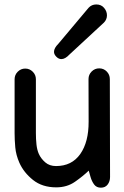

<svg xmlns="http://www.w3.org/2000/svg" viewBox="-20 -848 570 880"><path d="M421.4 -827.6Q443.8 -827.6 457 -812Q470.2 -796.4 470.2 -777.8Q470.2 -758.8 456.5 -744.6L298.3 -598.1Q278.8 -577.1 261.2 -577.1Q249 -577.1 238.3 -587.9Q227.5 -598.6 227.5 -610.4Q227.5 -627.4 247.1 -647L385.7 -812Q399.9 -827.6 421.4 -827.6ZM386.7 -65.9Q360.4 -40.5 323.7 -14.9Q287.1 10.7 237.8 10.7Q173.8 10.7 131.3 -23.2Q88.9 -57.1 68.8 -102.1Q53.2 -137.7 50 -172.6Q46.9 -207.5 46.9 -238.3V-484.9Q46.9 -504.9 61.3 -519.3Q75.7 -533.7 95.7 -533.7Q115.7 -533.7 130.1 -519.3Q144.5 -504.9 144.5 -484.9V-238.3Q144.5 -210 147.2 -185.3Q149.9 -160.6 158.2 -142.1Q168 -120.6 187.5 -103.8Q207 -86.9 236.8 -86.9Q309.1 -86.9 347.9 -142.1Q386.7 -197.3 386.2 -291L385.7 -485.8Q385.7 -505.9 400.1 -520.3Q414.6 -534.7 434.6 -534.7Q455.1 -534.7 469.2 -520.3Q483.4 -505.9 483.4 -485.4L484.4 -36.6Q484.4 -16.6 473.4 -2.2Q462.4 12.2 442.4 12.2Q422.4 12.2 411.6 -2.2Q400.9 -16.6 395 -36.6Z"/></svg>

Font: Manjari
Style: Bold
Weight: 700
Designer: Santhosh Thottingal <santhosh.thottingal@gmail.com>
Version: Version 2.000